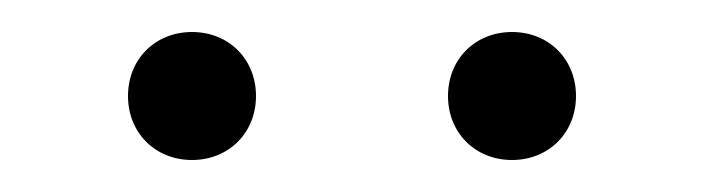

<svg xmlns="http://www.w3.org/2000/svg" viewBox="-20 -710 440 120"><path d="M100 -610C123 -610 140 -627 140 -650C140 -673 123 -690 100 -690C77 -690 60 -673 60 -650C60 -627 77 -610 100 -610ZM300 -610C323 -610 340 -627 340 -650C340 -673 323 -690 300 -690C277 -690 260 -673 260 -650C260 -627 277 -610 300 -610Z"/></svg>

Font: TINY 5x3 80
Style: Regular
Weight: 200
Designer: Jack Halten Fahnestock
Foundry: Velvetyne Type Foundry
Version: Version 1.002;hotconv 1.0.109;makeotfexe 2.5.65596